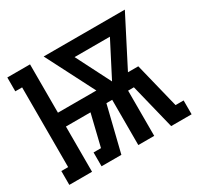

<svg xmlns="http://www.w3.org/2000/svg" viewBox="-117 -662 834 805"><g transform="rotate(-30 300.0 -260.0)"><path d="M4 0V-67H37V-453H4V-520H114V-286H300L180 -520H573L453 -286H503L557 -67H596V0H497L443 -219H415V0H338V-219H310L256 0H160V-67H196L233 -219H114V0ZM376 -286 462 -453H291Z"/></g></svg>

Font: Iosevka HT Medium Extended
Style: Regular
Weight: 500
Width: 7
Monospace: yes
Designer: Belleve Invis
Foundry: Belleve Invis
Version: Version 32.3.0; ttfautohint (v1.8.4)